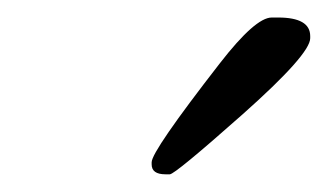

<svg xmlns="http://www.w3.org/2000/svg" viewBox="-20 -719 379 217"><path d="M171.9 -522H167Q151.4 -522 151.4 -533.2V-535.6Q151.4 -548.3 228.5 -647.5Q268.6 -699.2 287.1 -699.2H294.4Q330.6 -699.2 330.6 -678.2V-675.8Q330.6 -657.7 254.2 -589.8Q177.7 -522 171.9 -522Z"/></svg>

Font: Averia Serif Libre Light
Style: Italic
Weight: 300
Italic angle: -8.5°
Version: Version 1.002